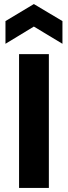

<svg xmlns="http://www.w3.org/2000/svg" viewBox="-20 -927 335 947"><path d="M74 0V-660H221V0ZM7 -711V-823L147 -907L288 -823V-711L147 -796Z"/></svg>

Font: Bricolage Grotesque 12pt Bricolage Grotesque 10pt Regular
Style: Bold
Weight: 700
Designer: Mathieu Triay
Foundry: Atelier Triay
Version: Version 1.001; ttfautohint (v1.8.4.7-5d5b);gftools[0.9.33.de